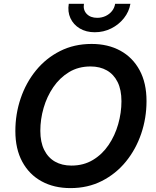

<svg xmlns="http://www.w3.org/2000/svg" viewBox="-20 -965 809 995"><path d="M345.2 9.8Q259.8 9.8 195.6 -25.4Q131.3 -60.5 95.5 -126.7Q59.6 -192.9 59.6 -286.1Q59.6 -374.5 87.2 -455.6Q114.7 -536.6 166.5 -600.1Q218.3 -663.6 291.3 -700.4Q364.3 -737.3 454.6 -737.3Q539.6 -737.3 603.5 -702.4Q667.5 -667.5 703.4 -601.3Q739.3 -535.2 739.3 -441.4Q739.3 -353 711.7 -272Q684.1 -190.9 632.3 -127.4Q580.6 -64 507.8 -27.1Q435.1 9.8 345.2 9.8ZM350.1 -106.9Q413.1 -106.9 461.4 -136Q509.8 -165 542.7 -213.6Q575.7 -262.2 592.5 -321.5Q609.4 -380.9 609.4 -440.4Q609.4 -499.5 589.6 -539.6Q569.8 -579.6 533.9 -600.1Q498 -620.6 449.2 -620.6Q386.2 -620.6 337.9 -591.3Q289.6 -562 256.3 -513.4Q223.1 -464.8 206.1 -406Q189 -347.2 189 -287.1Q189 -228.5 209 -188.2Q229 -147.9 265.1 -127.4Q301.3 -106.9 350.1 -106.9ZM471.2 -797.9Q426.3 -797.9 393.3 -817.6Q360.4 -837.4 345 -870.8Q329.6 -904.3 336.4 -945.3H415Q409.7 -913.6 429.2 -893.1Q448.7 -872.6 483.9 -872.6Q506.8 -872.6 526.9 -881.8Q546.9 -891.1 560.1 -907.5Q573.2 -923.8 576.7 -945.3H655.8Q648.9 -904.3 622.1 -870.6Q595.2 -836.9 555.9 -817.4Q516.6 -797.9 471.2 -797.9Z"/></svg>

Font: Inter SemiBold
Style: Italic
Weight: 600
Italic angle: -9.3988°
Designer: Rasmus Andersson
Foundry: rsms
Version: Version 4.001;git-66647c0bb